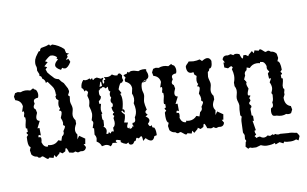

<svg xmlns="http://www.w3.org/2000/svg" viewBox="-86 -872 1948 1217"><g transform="rotate(-10 888.5 -263.5)"><path d="M103.5 -4.4 94.2 -13.7Q73.7 -14.6 60.1 -32.7L55.7 -60.5L64 -80.6Q49.8 -83.5 49.8 -123L50.8 -147.5L62 -159.7Q53.7 -168 53.7 -172.4Q53.7 -177.7 63 -178.2L62.5 -201.7L57.1 -200.7Q54.7 -200.7 54.7 -210.4Q54.7 -219.2 63 -252.4V-271Q56.6 -271.5 56.6 -278.8Q56.6 -285.2 61 -296.9V-310.5L49.3 -309.6L60.5 -343.3Q56.2 -379.9 19.5 -389.6L15.1 -412.6L25.9 -433.6L43 -437.5L62 -433.6Q75.7 -439.5 91.8 -439.5Q106.4 -439.5 123.5 -433.6L144.5 -444.8Q144.5 -438 160.2 -431.2Q168.9 -417 168.9 -402.3Q168.9 -389.6 164.1 -380.4Q134.3 -379.9 134.3 -359.9L136.7 -346.7Q127 -334 127 -325.2Q127 -315.9 137.2 -309.6L141.6 -287.1Q131.3 -266.6 131.3 -253.4Q131.3 -236.8 149.4 -233.9L127 -189.5H140.1L140.6 -141.1Q134.3 -146 129.9 -146Q124 -146 124 -136.2L124.5 -131.3L130.9 -132.3Q140.1 -132.3 140.1 -119.6Q140.1 -107.4 136.7 -98.6Q146 -64.5 170.9 -64.5H173.3L174.8 -73.7Q183.1 -70.3 197.3 -70.3Q224.1 -70.3 244.1 -92.3L262.7 -85.4L271.5 -111.8Q286.6 -121.1 286.6 -135.3L285.6 -143.1Q300.8 -164.1 300.8 -172.9Q300.8 -174.8 299.3 -175.8Q297.9 -176.8 295.9 -177.7Q293.9 -178.7 292.5 -180.2Q291 -181.6 291 -185.1L293 -196.8Q293 -209 284.2 -229Q295.4 -254.4 295.4 -262.7Q295.4 -275.9 280.8 -275.9L290.5 -289.6Q283.7 -297.9 283.7 -311Q283.7 -323.7 289.6 -341.3L276.9 -352.5L273.9 -368.7Q282.2 -377 282.2 -379.4Q282.2 -380.4 280.8 -380.4Q280.3 -380.4 278.8 -379.9Q279.3 -384.8 279.3 -390.1Q279.3 -407.2 272.9 -423.3Q264.2 -438.5 257.1 -447Q250 -455.6 241.2 -469.2L229.5 -463.9Q229.5 -483.9 210.9 -495.6V-496.6Q210.9 -511.7 197.3 -514.2L198.2 -526.4L188.5 -549.8L189.9 -567.4L188 -577.6Q184.6 -585 184.6 -595.2Q184.6 -606 188.5 -620.6Q195.3 -638.2 207 -652.3L219.2 -668.5L229 -669.4V-674.3Q233.9 -689 247.1 -689L271.5 -693.8L291.5 -700.7Q294.4 -693.4 299.3 -691.4L310.5 -696.8Q351.1 -685.1 382.8 -654.8L388.7 -628.9L406.7 -621.1L391.6 -615.7L394.5 -602.5Q381.8 -589.8 381.8 -586.4L383.3 -585L396.5 -589.8L405.3 -568.8Q384.3 -533.2 365.2 -533.2Q356 -533.2 348.1 -540.5L338.4 -528.8Q306.6 -544.4 306.6 -562.5Q306.6 -578.6 331.1 -597.2L322.3 -606L328.6 -611.3Q311.5 -628.9 292.5 -628.9Q291.5 -629.4 290 -629.4Q279.8 -629.4 248 -599.6L263.7 -591.8L238.3 -568.8L254.9 -561L242.7 -548.8L250 -527.3Q263.7 -509.3 281.2 -491.7Q289.6 -478 314.5 -473.1Q326.7 -454.1 341.3 -442.9L361.3 -405.3L364.7 -390.1Q365.2 -389.2 365.2 -388.2Q365.2 -380.9 354 -362.8L363.8 -353.5L359.9 -323.7Q359.9 -316.4 361.3 -311Q362.8 -305.7 364.3 -300.5Q365.7 -295.4 367.2 -290Q368.7 -284.7 368.7 -277.3Q368.7 -267.6 364.7 -255.1Q360.8 -242.7 360.8 -231.9Q360.8 -214.4 373.5 -198.7V-175.8Q359.4 -152.8 359.4 -135.7Q359.4 -120.1 369.6 -106.9L364.3 -76.7L378.9 -97.2L414.1 -72.8L408.2 -39.1L397.9 -40L409.2 -19.5Q403.3 2.4 383.3 2.4L371.6 1L353.5 5.4L336.9 -3.9Q331.5 1.5 321.8 1.5L298.3 -3.9Q289.6 -34.7 283.2 -34.7Q278.8 -34.7 275.4 -15.6L255.9 -5.9L239.7 -17.1L236.8 -9.3L212.4 11.2L202.1 -4.9L195.3 12.7L168.9 5.9Q165 12.7 159.7 12.7Q156.2 12.7 151.9 9.3Q147.5 5.9 142.8 1.7Q138.2 -2.4 133.8 -5.9Q129.4 -9.3 126 -9.3Q122.1 -9.3 115.7 -4.4Z M506.9 -444.3 511.3 -435.5 524.4 -444.3 523 -438Q523 -431.6 531.3 -430.2Q531.3 -438 553.2 -441.4L578.6 -429.2L588.4 -434.1L593.3 -427.2Q584 -421.4 584 -409.2L586.4 -395.5Q595.2 -398 595.2 -407.7L593.8 -418L599.1 -417Q604.5 -417 604.5 -421.4Q604.5 -426.3 597.7 -437.5Q609.4 -433.1 620.1 -433.1Q636.7 -433.1 650.9 -444.3Q665.1 -432.6 682.6 -432.6L686.5 -433.6Q686.5 -441.9 696.3 -441.9L702.6 -441.4L713.4 -427.2L710.9 -414.1Q710.9 -405.3 715.3 -395.5L704.1 -380.9L700.2 -382.8Q690.4 -382.8 676.3 -343.8L690.4 -317.4L681.2 -313.5Q689 -299.8 689 -276.9Q689 -251 678.7 -214.4Q690.4 -214.4 690.4 -201.7L689 -190.9Q680.7 -196.3 675.8 -207.5L669.4 -203.6Q671.4 -194.4 687.5 -179.7Q686.5 -156.3 674.3 -130.9L698.7 -126Q689 -108.9 689 -99.6Q689 -92.3 694.8 -89.9L702.2 -93.8V-84.5Q720.2 -86 720.2 -93.8L719.7 -96.2L731.9 -96.7Q724.6 -102.6 724.6 -110.4L726.6 -119.2L730.5 -118.7Q747.1 -118.7 747.1 -141.6L746.6 -150.9Q761.2 -170.9 761.2 -199.2Q761.2 -217.8 755.4 -240.2Q762.7 -254.9 762.7 -270.5Q762.7 -286.6 755.4 -303.2L762.2 -335Q762.2 -368.7 726.6 -383.8L725.1 -392.6Q725.1 -402.3 733.4 -407.7L722.2 -426.8L746.1 -433.6L750 -443.8L760.3 -436.5Q765.1 -444.3 779.3 -444.3Q794.4 -444.3 819.8 -435.5Q832 -441.9 847.7 -441.9Q864.3 -441.9 870.6 -438.5L869.1 -428.7Q877 -413.6 877 -398Q877 -380.9 860.8 -375Q860.4 -360.4 838.9 -360.4L830.1 -360.8Q822.3 -345.7 822.3 -321.8Q822.3 -309.6 825.7 -299.8Q829.1 -290 829.1 -279.8Q829.1 -273.4 825.4 -258.8Q821.8 -244.2 821.8 -235.9Q821.8 -221.7 830.1 -185.6Q818.9 -179.7 818.9 -171.9Q818.9 -164.1 830.1 -153.8L814.5 -144.5Q835 -132.3 835 -118.7Q835 -108.4 821.8 -97.2Q826.7 -79.1 834 -79.1Q838.4 -79.1 843.8 -84.5Q843.8 -66.4 851.6 -66.4L855.5 -67.4Q864.7 -55.2 864.7 -27.9L864.3 -15.7L848.1 -12.2Q840.3 11.7 825.2 11.7Q811 11.7 791 -9.8L773 5.3Q773 -26.4 765.6 -26.4Q762.2 -26.4 756.6 -21.3Q751 -16.1 747.6 -16.1Q744.1 -16.1 742 -18.8Q739.8 -21.5 737.3 -21.5Q731.9 -21.5 726.6 -3.9L723.6 -4.4Q717.8 -4.4 712.7 5.3Q707.5 15.1 696.3 15.1Q680.2 15.1 679.7 -1.5L664.6 5.3Q646.5 0 631.9 -11.7L632.8 -24L609.4 -30.8Q601.6 -27.9 601.6 -23.5Q601.6 -19.1 610.4 -12.2L580.1 -15.7Q575.2 -4.4 564.5 3.4Q551.8 -10.8 532.2 -10.8L509.8 -6.9Q504.4 -28.3 481.5 -42L485.4 -61.1Q485.4 -75.2 476.6 -87.4L480.5 -127L472.2 -130.9L482 -162.1Q482 -173.4 474.1 -179.7Q483.9 -206.6 483.9 -222.7Q483.9 -238.3 474.1 -271.5Q481 -295.9 481 -305.2Q481 -314.5 474.1 -337.9L482.9 -359.9Q476.6 -373.1 469.3 -373.1Q464.4 -373.1 460 -367.2Q460 -385.3 446.8 -392.6Q446.8 -421.4 466.8 -441.4Q474.1 -437 482.4 -437Q493.7 -437 506.9 -444.3ZM577.7 -375.5Q572.3 -368.7 565.4 -368.7L560.1 -369.6Q559.6 -358.9 551.3 -357.9L549.8 -341.3Q549.8 -323.7 557.6 -320.8Q557.6 -301.8 540.1 -292L539.6 -283.2Q539.6 -272 544.9 -272L551.3 -274.4Q543 -247.1 543 -237.3Q543 -223.2 548.8 -211.4L542.5 -207.5L541.5 -187.5Q541.5 -168 547.9 -168L545.9 -133.8L541 -127.9Q556.7 -116.2 556.7 -101.1Q556.7 -91.3 550.8 -80.1L559.1 -77.7Q567.4 -77.7 568.9 -90.4Q571.8 -80.1 580.1 -77.2Q582.5 -88.4 590.8 -88.4L600.6 -86L600.1 -110.4Q615.7 -120.1 615.7 -145.5L612.8 -169.9L620.6 -182.6L612.3 -190.9Q614.8 -202.7 623.6 -202.7Q612.8 -217.8 612.3 -240.2H614.8Q623.6 -240.2 623.6 -260.3Q613.8 -270 613.8 -280.3Q613.8 -289.6 621.1 -300.3Q615.3 -308.6 615.3 -318.4Q615.3 -329.1 622.6 -339.8Q611.8 -341.8 611.8 -361.8L612.3 -372.6L595.7 -363.8Q590.3 -375 577.7 -375.5ZM572.8 -412.1Q568.9 -412.1 560.1 -379.4L576.7 -383.3Q576.7 -412.1 572.8 -412.1ZM855.5 -373.5 835 -366.2 842.3 -365.7Q855.5 -365.7 855.5 -373.5Z M1084 12.7 1057.6 5.9Q1053.7 12.7 1048.3 12.7Q1043.9 12.7 1031.5 1.7Q1019 -9.3 1014.6 -9.3L1000.5 -4.4Q992.2 -4.4 982.9 -13.7Q962.4 -14.6 948.7 -32.7L944.3 -60.5L952.6 -80.6Q938.5 -83.5 938.5 -123L939.5 -147.5L950.7 -159.7Q942.4 -168 942.4 -172.4Q942.4 -177.7 951.7 -178.2L951.2 -201.7L945.8 -200.7Q943.4 -200.7 943.4 -210.4Q943.4 -219.2 951.7 -252.4V-271Q945.3 -271.5 945.3 -278.8Q945.3 -285.2 949.7 -296.9V-310.5L938 -309.6L949.2 -343.3Q944.8 -379.9 908.2 -389.6L903.8 -412.6L914.6 -433.6L931.6 -437.5L950.7 -433.6Q964.4 -439.5 980.5 -439.5Q995.1 -439.5 1012.2 -433.6L1033.2 -444.8Q1033.2 -438 1048.8 -431.2Q1057.6 -417 1057.6 -402.3Q1057.6 -389.6 1052.7 -380.4Q1022.9 -379.9 1022.9 -359.9L1025.4 -346.7Q1015.6 -334 1015.6 -325.2Q1015.6 -315.9 1025.9 -309.6L1030.3 -287.1Q1020 -266.6 1020 -253.4Q1020 -236.8 1038.1 -233.9L1015.6 -189.5H1028.8L1029.3 -141.1Q1022.9 -146 1018.6 -146Q1012.7 -146 1012.7 -136.2L1013.2 -131.3L1019.5 -132.3Q1028.8 -132.3 1028.8 -119.6Q1028.8 -107.4 1025.4 -98.6Q1034.7 -64.5 1062 -64.5L1063.5 -73.7Q1071.8 -70.3 1085.9 -70.3Q1112.8 -70.3 1132.8 -92.3L1151.4 -85.4L1160.2 -111.8Q1175.3 -121.1 1175.3 -135.3L1174.3 -143.1Q1189.5 -164.1 1189.5 -172.9Q1189.5 -175.3 1184.6 -177.7Q1179.7 -180.2 1179.7 -185.1L1181.6 -196.8Q1181.6 -209 1172.9 -229Q1184.1 -254.4 1184.1 -262.7Q1184.1 -275.9 1169.4 -275.9L1179.2 -289.6Q1172.4 -297.9 1172.4 -311Q1172.4 -323.7 1178.2 -341.3L1165.5 -352.5L1162.6 -368.7L1150.4 -367.2Q1120.6 -367.2 1120.6 -408.2Q1120.6 -412.6 1123 -416.5Q1125.5 -420.4 1129.2 -424.1Q1132.8 -427.7 1137 -431.6Q1141.1 -435.5 1144.5 -440.4L1174.3 -436.5Q1197.8 -436.5 1215.3 -441.4L1228.5 -428.7Q1248.5 -441.4 1261.7 -441.4Q1279.8 -441.4 1287.1 -419.4Q1285.6 -373 1265.1 -373H1262.7L1263.7 -368.2Q1263.7 -360.8 1252.4 -353.5L1248.5 -323.7Q1248.5 -315.9 1252.9 -300.5Q1257.3 -285.2 1257.3 -277.3Q1257.3 -267.6 1253.4 -255.1Q1249.5 -242.7 1249.5 -231.9Q1249.5 -214.4 1262.2 -198.7V-175.8Q1248 -152.8 1248 -135.7Q1248 -120.1 1258.3 -106.9L1252.9 -76.7L1267.6 -97.2L1302.7 -72.8L1296.9 -39.1L1286.6 -40L1297.9 -19.5Q1292 2.4 1272 2.4L1260.3 1L1242.2 5.4L1225.6 -3.9Q1220.2 1.5 1210.4 1.5L1187 -3.9Q1178.2 -34.7 1171.9 -34.7Q1167.5 -34.7 1164.1 -15.6L1144.5 -5.9L1128.4 -17.1L1125.5 -9.3L1101.1 11.2L1090.8 -4.9Z M1405.8 153.8 1412.1 124.5Q1416.5 122.6 1416.5 118.7Q1416.5 113.8 1410.6 106.4L1413.1 80.1L1405.3 63L1407.7 0.5Q1407.7 -20.5 1415 -37.6L1407.2 -47.9L1408.7 -83.5L1412.6 -110.8Q1412.6 -117.7 1411.1 -123.3Q1409.7 -128.9 1408.2 -134Q1406.7 -139.2 1405.3 -144.5Q1403.8 -149.9 1403.8 -156.7Q1403.8 -167.5 1408 -180.9Q1412.1 -194.3 1412.1 -205.6Q1412.1 -221.7 1403.8 -235.8V-258.8Q1412.6 -279.8 1412.6 -303.2Q1412.6 -319.8 1405.8 -344.7L1413.1 -355Q1408.2 -364.3 1403.8 -364.3Q1399.4 -364.3 1382.8 -354.5L1360.4 -363.8V-395.5L1369.6 -394.5L1358.4 -415Q1364.3 -437 1384.3 -437L1396 -435.5L1414.1 -439.9L1430.7 -430.7Q1435.5 -436.5 1445.8 -436.5Q1455.1 -436.5 1469.2 -430.7Q1478 -399.9 1484.4 -399.9Q1488.3 -399.9 1492.2 -418.9H1506.8L1522.9 -407.7L1525.9 -415.5L1550.3 -436L1560.5 -419.9L1567.4 -437.5L1593.8 -430.7Q1597.2 -438 1603 -438Q1606.4 -438 1610.8 -434.6Q1615.2 -431.2 1619.9 -426.8Q1624.5 -422.4 1628.7 -418.9Q1632.8 -415.5 1636.2 -415.5L1650.4 -420.4Q1659.2 -420.4 1668.5 -411.1Q1689 -410.2 1702.6 -392.1L1707 -364.3L1698.7 -344.2Q1716.8 -340.8 1716.8 -287.1L1705.6 -274.9Q1713.9 -266.6 1713.9 -262.2Q1713.9 -256.8 1704.6 -256.3L1705.1 -232.9L1708.5 -233.9Q1712.9 -233.9 1712.9 -225.6Q1712.9 -217.8 1704.6 -187V-168.5Q1710.9 -168 1710.9 -160.6Q1710.9 -154.3 1706.5 -142.6V-128.9L1696.8 -109.9L1697.3 -96.2Q1701.7 -59.6 1733.4 -49.8L1737.8 -26.9L1727.1 -5.9Q1720.7 -2.4 1711.4 -2.4Q1702.1 -2.4 1695.8 -5.9Q1681.6 0 1666.5 0Q1650.9 0 1634.3 -5.9H1631.8Q1612.3 -5.9 1608.4 -13.7Q1603.5 -21.5 1603.5 -34.7Q1603.5 -49.3 1608.4 -59.1Q1623 -60.1 1623 -81.5L1621.1 -92.8Q1629.4 -105.5 1629.4 -114.3L1631.8 -141.1L1626 -152.3Q1636.2 -172.9 1636.2 -186Q1636.2 -202.6 1627 -221.2L1640.6 -245.1H1627.4L1625.5 -277.8L1636.7 -290.5Q1624.5 -301.8 1624.5 -314.9L1626 -326.2Q1617.7 -357.4 1596.7 -357.4H1593.3L1589.4 -360.4L1587.9 -351.1Q1579.6 -354.5 1565.4 -354.5Q1538.1 -354.5 1518.6 -332.5L1500 -339.4L1496.1 -322.8Q1481 -313.5 1481 -299.3L1481.9 -291.5Q1471.2 -272 1471.2 -263.2H1477.1Q1475.6 -260.3 1475.6 -258.8Q1475.6 -257.8 1476.6 -257.3Q1478 -256.3 1479.7 -254.9Q1481.4 -253.4 1481.4 -250Q1482.9 -247.6 1482.9 -245.6Q1482.9 -244.1 1481.9 -243.2Q1479.5 -241.2 1479.5 -237.8Q1479.5 -225.1 1488.3 -205.6Q1477.1 -180.2 1477.1 -171.9Q1477.1 -161.6 1483.9 -161.6Q1485.4 -161.6 1487.8 -162.1L1492.7 -158.7L1481.9 -145Q1487.3 -138.2 1487.3 -127.4Q1476.1 -118.7 1476.1 -111.3Q1476.1 -108.4 1478 -105.5Q1486.8 -98.1 1486.8 -91.3Q1486.8 -84.5 1478 -78.1V-34.7L1486.3 -30.8V2L1478 0L1488.3 62L1479 64.5L1480.5 78.1L1485.8 89.4L1473.6 98.1L1485.4 112.8Q1490.2 106.4 1502.4 106.4Q1504.9 106.4 1507.3 106.9Q1519.5 117.2 1531.7 117.2Q1543.9 117.2 1555.7 107.9L1570.8 113.8L1588.9 106Q1590.3 110.8 1594.7 110.8Q1598.6 110.8 1605 106.9Q1614.3 113.8 1624.5 113.8Q1630.4 113.8 1636.2 111.8L1690.4 116.2Q1692.4 115.7 1695.3 115.7Q1706.5 115.7 1733.4 122.6Q1734.4 122.1 1735.8 122.1Q1744.6 122.1 1754.9 146.5L1743.7 172.9L1729.5 164.1L1719.7 167.5Q1709 170.9 1694.8 170.9Q1668.5 170.9 1652.8 164.6L1646 174.8L1623 163.1L1596.2 172.9L1592.3 162.6Q1576.2 170.9 1541 170.9Q1523.9 170.9 1502.9 161.1L1471.7 169.9L1444.3 168.5Q1438 164.6 1432.6 164.6Q1426.3 164.6 1420.9 170.4Z"/></g></svg>

Font: Truetypewriter PolyglOTT
Style: Regular
Weight: 400
Designer: Sergey Beatoff a.k.a. Sam_T
Version: Version 3.76